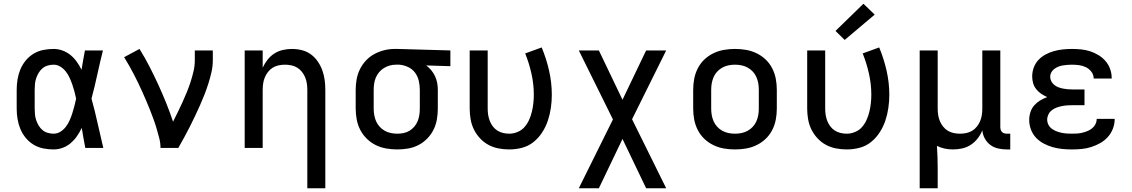

<svg xmlns="http://www.w3.org/2000/svg" viewBox="-20 -789 6040 1024"><path d="M266 8Q238 8 210.5 2.5Q183 -3 159 -17.5Q135 -32 117 -54Q99 -76 88.5 -101.5Q78 -127 73.5 -154.5Q69 -182 69 -210V-310Q69 -338 73.5 -365.5Q78 -393 88.5 -418.5Q99 -444 117 -466Q135 -488 159 -502.5Q183 -517 210.5 -522.5Q238 -528 266 -528Q290 -528 313.5 -519.5Q337 -511 356 -495.5Q375 -480 389.5 -459.5Q404 -439 415 -417Q419 -443 423.5 -468.5Q428 -494 433 -520H529Q513 -456 499 -391.5Q485 -327 468 -263Q486 -198 500.5 -132Q515 -66 531 0H435Q430 -27 425 -53.5Q420 -80 416 -107Q405 -84 391 -63.5Q377 -43 358 -26.5Q339 -10 315 -1Q291 8 266 8ZM266 -76Q286 -76 303 -87Q320 -98 332 -114Q344 -130 352 -148.5Q360 -167 366 -186Q372 -205 377 -224.5Q382 -244 386 -263Q382 -282 377 -301Q372 -320 365.5 -338.5Q359 -357 351 -374.5Q343 -392 331 -407.5Q319 -423 302 -433.5Q285 -444 266 -444Q250 -444 234.5 -439.5Q219 -435 207 -425Q195 -415 186.5 -401Q178 -387 173 -372Q168 -357 166.5 -341.5Q165 -326 165 -310V-210Q165 -194 166.5 -178.5Q168 -163 173 -148Q178 -133 186.5 -119Q195 -105 207 -95Q219 -85 234.5 -80.5Q250 -76 266 -76Z M836 0Q836 -26 829.5 -51.5Q823 -77 815.5 -102.5Q808 -128 799 -152.5Q790 -177 780.5 -201.5Q771 -226 760.5 -250Q750 -274 739.5 -298Q729 -322 717.5 -345.5Q706 -369 694 -392.5Q682 -416 669 -438.5Q656 -461 642 -484L724 -528Q752 -483 776.5 -435.5Q801 -388 823.5 -339Q846 -290 866 -240.5Q886 -191 903 -140Q916 -166 929 -192.5Q942 -219 954 -245.5Q966 -272 977 -299Q988 -326 997 -354Q1006 -382 1012.5 -410.5Q1019 -439 1019 -468V-520H1115V-468Q1115 -436 1108 -405Q1101 -374 1091.5 -344Q1082 -314 1070.5 -284.5Q1059 -255 1046 -226Q1033 -197 1019.5 -168.5Q1006 -140 991.5 -111.5Q977 -83 962 -55.5Q947 -28 931 0Z M1619 215V-310Q1619 -327 1616.5 -344Q1614 -361 1607.5 -376.5Q1601 -392 1590.5 -405.5Q1580 -419 1565.5 -428Q1551 -437 1534 -440.5Q1517 -444 1500 -444Q1483 -444 1466 -440.5Q1449 -437 1434.5 -428Q1420 -419 1409.5 -405.5Q1399 -392 1392.5 -376.5Q1386 -361 1383.5 -344Q1381 -327 1381 -310V0H1285V-520H1381V-428Q1391 -450 1406.5 -470Q1422 -490 1443 -503.5Q1464 -517 1488.5 -522.5Q1513 -528 1537 -528Q1564 -528 1590 -521.5Q1616 -515 1637.5 -499.5Q1659 -484 1674.5 -461.5Q1690 -439 1699 -414Q1708 -389 1711.5 -363Q1715 -337 1715 -310V215Z M2099 8Q2070 8 2040.5 3Q2011 -2 1984.5 -15Q1958 -28 1936.5 -49Q1915 -70 1901.5 -96Q1888 -122 1882.5 -151.5Q1877 -181 1877 -210V-310Q1877 -338 1882 -366Q1887 -394 1899.5 -419.5Q1912 -445 1931.5 -466Q1951 -487 1976 -500.5Q2001 -514 2028.5 -521Q2056 -528 2084 -528Q2088 -528 2092 -528Q2096 -528 2100 -528L2382 -520V-436L2253 -440Q2268 -429 2280 -414.5Q2292 -400 2300 -383Q2308 -366 2311.5 -347.5Q2315 -329 2315 -310V-210Q2315 -181 2310 -152Q2305 -123 2292 -97Q2279 -71 2258.5 -50Q2238 -29 2212 -15.5Q2186 -2 2157 3Q2128 8 2099 8ZM2099 -76Q2116 -76 2133 -79.5Q2150 -83 2164.5 -92Q2179 -101 2190 -114Q2201 -127 2207.5 -143Q2214 -159 2216.5 -176Q2219 -193 2219 -210V-310Q2219 -334 2213.5 -358Q2208 -382 2193.5 -401.5Q2179 -421 2156.5 -431.5Q2134 -442 2110 -444H2100Q2098 -444 2096 -444Q2094 -444 2091 -444Q2075 -444 2058.5 -439.5Q2042 -435 2027.5 -426Q2013 -417 2002 -404Q1991 -391 1984.5 -375.5Q1978 -360 1975.5 -343.5Q1973 -327 1973 -310V-210Q1973 -193 1976 -175.5Q1979 -158 1986 -142Q1993 -126 2005 -113Q2017 -100 2032 -91.5Q2047 -83 2064.5 -79.5Q2082 -76 2099 -76Z M2696 8Q2667 8 2638.5 2.5Q2610 -3 2585 -16.5Q2560 -30 2540 -51.5Q2520 -73 2507.5 -98.5Q2495 -124 2490 -152.5Q2485 -181 2485 -210V-520H2581V-210Q2581 -193 2583.5 -176.5Q2586 -160 2592 -144.5Q2598 -129 2608 -115.5Q2618 -102 2632 -93Q2646 -84 2662.5 -80Q2679 -76 2696 -76Q2718 -76 2740 -85Q2762 -94 2777 -111Q2792 -128 2801.5 -149Q2811 -170 2816.5 -192.5Q2822 -215 2824.5 -238Q2827 -261 2827 -284Q2827 -340 2814.5 -396Q2802 -452 2781 -504L2869 -536Q2894 -476 2908.5 -412Q2923 -348 2923 -283Q2923 -249 2918 -214Q2913 -179 2902 -146Q2891 -113 2872 -83.5Q2853 -54 2826 -32Q2799 -10 2765 -1Q2731 8 2696 8Z M3067 215 3249 -152 3067 -520H3174L3300 -257L3426 -520H3533L3351 -153L3533 215H3426L3300 -48L3174 215Z M3900 8Q3870 8 3841 3Q3812 -2 3785 -15Q3758 -28 3736.5 -48.5Q3715 -69 3701.5 -95.5Q3688 -122 3682.5 -151Q3677 -180 3677 -210V-310Q3677 -340 3682.5 -369Q3688 -398 3701.5 -424.5Q3715 -451 3736.5 -471.5Q3758 -492 3785 -505Q3812 -518 3841 -523Q3870 -528 3900 -528Q3930 -528 3959 -523Q3988 -518 4015 -505Q4042 -492 4063.5 -471.5Q4085 -451 4098.5 -424.5Q4112 -398 4117.5 -369Q4123 -340 4123 -310V-210Q4123 -180 4117.5 -151Q4112 -122 4098.5 -95.5Q4085 -69 4063.5 -48.5Q4042 -28 4015 -15Q3988 -2 3959 3Q3930 8 3900 8ZM3900 -76Q3918 -76 3935 -79.5Q3952 -83 3967.5 -91.5Q3983 -100 3995 -113Q4007 -126 4014 -142Q4021 -158 4024 -175Q4027 -192 4027 -210V-310Q4027 -328 4024 -345Q4021 -362 4014 -378Q4007 -394 3995 -407Q3983 -420 3967.5 -428.5Q3952 -437 3935 -440.5Q3918 -444 3900 -444Q3882 -444 3865 -440.5Q3848 -437 3832.5 -428.5Q3817 -420 3805 -407Q3793 -394 3786 -378Q3779 -362 3776 -345Q3773 -328 3773 -310V-210Q3773 -192 3776 -175Q3779 -158 3786 -142Q3793 -126 3805 -113Q3817 -100 3832.5 -91.5Q3848 -83 3865 -79.5Q3882 -76 3900 -76Z M4496 8Q4467 8 4438.5 2.5Q4410 -3 4385 -16.5Q4360 -30 4340 -51.5Q4320 -73 4307.5 -98.5Q4295 -124 4290 -152.5Q4285 -181 4285 -210V-520H4381V-210Q4381 -193 4383.5 -176.5Q4386 -160 4392 -144.5Q4398 -129 4408 -115.5Q4418 -102 4432 -93Q4446 -84 4462.5 -80Q4479 -76 4496 -76Q4518 -76 4540 -85Q4562 -94 4577 -111Q4592 -128 4601.5 -149Q4611 -170 4616.5 -192.5Q4622 -215 4624.5 -238Q4627 -261 4627 -284Q4627 -340 4614.5 -396Q4602 -452 4581 -504L4669 -536Q4694 -476 4708.5 -412Q4723 -348 4723 -283Q4723 -249 4718 -214Q4713 -179 4702 -146Q4691 -113 4672 -83.5Q4653 -54 4626 -32Q4599 -10 4565 -1Q4531 8 4496 8ZM4485 -576 4436 -624 4585 -769 4645 -711Z M4885 215V-520H4981V-210Q4981 -193 4983.5 -176Q4986 -159 4992.5 -143.5Q4999 -128 5009.5 -114.5Q5020 -101 5034.5 -92Q5049 -83 5066 -79.5Q5083 -76 5100 -76Q5117 -76 5134 -79.5Q5151 -83 5165.5 -92Q5180 -101 5190.5 -114.5Q5201 -128 5207.5 -143.5Q5214 -159 5216.5 -176Q5219 -193 5219 -210V-520H5315V-111Q5315 -104 5317 -97Q5319 -90 5324 -85Q5329 -80 5336 -78Q5343 -76 5350 -76H5368V8H5350Q5327 8 5304 3Q5281 -2 5262.5 -15.5Q5244 -29 5232.5 -50Q5221 -71 5219 -94Q5210 -71 5194.5 -51Q5179 -31 5158 -17Q5137 -3 5112 2.5Q5087 8 5063 8Q5040 8 5018.5 3.5Q4997 -1 4977 -11Q4979 18 4980 48Q4981 78 4981 107V215Z M5697 8Q5671 8 5645.5 5.5Q5620 3 5595 -4Q5570 -11 5546.5 -23.5Q5523 -36 5505.5 -54.5Q5488 -73 5478.5 -98Q5469 -123 5469 -149Q5469 -170 5475.5 -190.5Q5482 -211 5495.5 -226.5Q5509 -242 5527 -253Q5545 -264 5565 -271Q5548 -279 5533 -289Q5518 -299 5506.5 -313.5Q5495 -328 5490 -345.5Q5485 -363 5485 -381Q5485 -406 5493.5 -429Q5502 -452 5518.5 -469.5Q5535 -487 5556.5 -498.5Q5578 -510 5601.5 -516.5Q5625 -523 5649 -525.5Q5673 -528 5697 -528Q5722 -528 5746.5 -525.5Q5771 -523 5794 -515.5Q5817 -508 5838.5 -495Q5860 -482 5876 -463.5Q5892 -445 5900.5 -421.5Q5909 -398 5909 -373Q5909 -373 5909 -372Q5909 -371 5909 -370H5813Q5813 -371 5813 -371Q5813 -371 5813 -371Q5813 -390 5801 -406Q5789 -422 5771.5 -430.5Q5754 -439 5735 -441.5Q5716 -444 5697 -444Q5685 -444 5672.5 -443Q5660 -442 5648 -440Q5636 -438 5624.5 -433.5Q5613 -429 5603 -421.5Q5593 -414 5587 -403Q5581 -392 5581 -380Q5581 -380 5581 -380Q5581 -380 5581 -380Q5581 -367 5587 -355.5Q5593 -344 5603 -336Q5613 -328 5625 -323.5Q5637 -319 5649.5 -316.5Q5662 -314 5674.5 -313Q5687 -312 5700 -312H5764V-228H5700Q5686 -228 5671.5 -227Q5657 -226 5642.5 -223Q5628 -220 5614.5 -215Q5601 -210 5589.5 -201Q5578 -192 5571.5 -178.5Q5565 -165 5565 -151Q5565 -137 5571.5 -124Q5578 -111 5589.5 -102.5Q5601 -94 5614 -89Q5627 -84 5641 -81Q5655 -78 5669 -77Q5683 -76 5697 -76Q5712 -76 5726 -77Q5740 -78 5754 -81.5Q5768 -85 5781 -90.5Q5794 -96 5805 -105Q5816 -114 5822.5 -127Q5829 -140 5829 -155H5925Q5925 -154 5925 -154Q5925 -154 5925 -154Q5925 -128 5915.5 -103Q5906 -78 5888.5 -58.5Q5871 -39 5848 -26Q5825 -13 5800 -5Q5775 3 5749 5.5Q5723 8 5697 8Z"/></svg>

Font: Iosevka SS04 Medium Extended
Style: Regular
Weight: 500
Width: 7
Monospace: yes
Designer: Belleve Invis
Foundry: Belleve Invis
Version: Version 19.0.0; ttfautohint (v1.8.4)